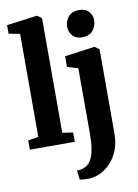

<svg xmlns="http://www.w3.org/2000/svg" viewBox="-110 -891 867 1204"><g transform="rotate(-10 323.0 -289.0)"><path d="M88.5 -69.5V-726L17.5 -739.5V-794L209.5 -819.5H213L241 -799V-69L308.5 -59.5V0H22.5V-59.5ZM359.5 243Q347.5 243 334.8 242.8Q322 242.5 312.2 241.2Q302.5 240 298 238.5L291 180.5Q298 180.5 312.2 178.5Q326.5 176.5 342 169Q367.5 157.5 382.5 130.5Q397.5 103.5 404.2 61.5Q411 19.5 411 -37L410.5 -450.5L342 -470.5V-539L530.5 -564.5H534L562.5 -544V-10Q562.5 52.5 543.2 99.8Q524 147 493.2 178.5Q462.5 210 427 226Q391.5 242 359.5 243ZM468.5 -637Q428.5 -637 407.5 -661.8Q386.5 -686.5 386.5 -717Q386.5 -755 409.5 -782Q432.5 -809 477.5 -809H478.5Q519 -809 539.8 -785.2Q560.5 -761.5 560.5 -731Q560.5 -693 537.5 -665Q514.5 -637 469.5 -637Z"/></g></svg>

Font: Merriweather 28pt ExtraBold
Style: Regular
Weight: 800
Version: Version 2.100